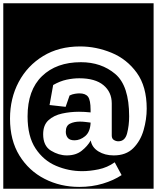

<svg xmlns="http://www.w3.org/2000/svg" viewBox="-32 -937 956 1170"><path d="M-12 -917H904V213H-12ZM292 -419 270 -297 368 -286 392 -355Q408 -363 424.5 -365.5Q441 -368 452 -368Q489 -368 504.5 -347.5Q520 -327 520 -267V-252Q503 -254 484 -255Q465 -256 449 -256Q396 -256 346 -245Q296 -234 263.5 -204.5Q231 -175 231 -119Q231 -48 278.5 -19Q326 10 375 10Q430 10 465.5 -18Q501 -46 521 -81Q528 -39 567.5 -14.5Q607 10 661 10Q736 10 780 -34Q824 -78 843 -144Q862 -210 862 -275Q862 -410 801.5 -493.5Q741 -577 647.5 -615.5Q554 -654 456 -654Q327 -654 231 -595.5Q135 -537 82 -437.5Q29 -338 29 -214Q29 -82 86.5 11Q144 104 240 153Q336 202 451 202Q528 202 594.5 182Q661 162 709 130L667 52Q622 84 568.5 95Q515 106 469 106Q386 106 309.5 73.5Q233 41 184.5 -32.5Q136 -106 136 -228Q136 -388 224 -473Q312 -558 461 -558Q585 -558 670 -486.5Q755 -415 755 -228Q755 -173 742.5 -124.5Q730 -76 689 -76Q675 -76 662 -84Q649 -92 649 -111V-307Q649 -376 598.5 -418Q548 -460 451 -460Q414 -460 374 -451.5Q334 -443 292 -419ZM520 -190V-187Q517 -132 486.5 -107Q456 -82 422 -82Q393 -82 381 -97Q369 -112 369 -134Q369 -171 394.5 -183.5Q420 -196 455 -196Q471 -196 487.5 -194Q504 -192 520 -190Z"/></svg>

Font: Zilla Slab Highlight
Style: Bold
Weight: 700
Designer: Typotheque Type Foundry
Foundry: Typotheque type foundry
Version: Version 1.1; 2017; ttfautohint (v1.6)